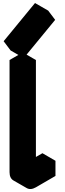

<svg xmlns="http://www.w3.org/2000/svg" viewBox="-20 -1196 430 1267"><path d="M217 -60 346 -135V-35L217 40Q182 60 156 45Q130 30 130 -10V-750L217 -800ZM91 -874 298 -1126 344 -1065 137 -813ZM217 -800 130 -750 43 -800 130 -850ZM346 -135 217 -60 130 -110 260 -185ZM298 -1126 91 -874 4 -924 211 -1176ZM130 -750V-10Q130 30 156 45L69 -5Q43 -20 43 -60V-800ZM91 -874 137 -813 50 -863 4 -924Z"/></svg>

Font: Nabla
Style: Regular
Weight: 400
Designer: Arthur Reinders Folmer
Foundry: Typearture
Version: Version 1.002